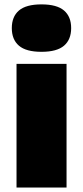

<svg xmlns="http://www.w3.org/2000/svg" viewBox="-20 -834 369 854"><path d="M53.5 0V-550H276V0ZM164.5 -603.5Q96 -603.5 64.2 -630.8Q32.5 -658 32.5 -709Q32.5 -760 64.2 -787.2Q96 -814.5 164.5 -814.5Q233 -814.5 264.8 -787.2Q296.5 -760 296.5 -709Q296.5 -658 264.8 -630.8Q233 -603.5 164.5 -603.5Z"/></svg>

Font: Encode Sans SemiExpanded SemiExpanded Black
Style: Regular
Weight: 900
Width: 6
Designer: Multiple Designers
Foundry: Impallari Type
Version: Version 3.000; ttfautohint (v1.8.3) -l 8 -r 50 -G 200 -x 14 